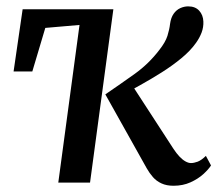

<svg xmlns="http://www.w3.org/2000/svg" viewBox="-20 -585 708 615"><path d="M268.4 0H166.7L234.7 -505.1L125.1 -495.6L83.5 -356H23.5L52.5 -555.3H343.1ZM535.8 10Q513.5 10 497.3 2.5Q481.1 -4.9 469.9 -17.7Q458.7 -30.4 450 -45.9L317.4 -282.7Q366.6 -316.3 411.8 -348.6Q456.9 -381 490.4 -425.1Q509.9 -449.8 516.4 -470.4Q522.8 -491 524.7 -508.3Q527.4 -528.4 536.1 -540.8Q544.8 -553.2 557.3 -558.9Q569.8 -564.6 582.7 -564.6Q605.5 -564.6 618 -550.8Q630.6 -537 631.4 -516.1Q632.2 -498.2 625.9 -481.1Q619.5 -464.1 608 -447.9Q590 -422.3 560.5 -398.1Q531 -374 498.2 -353.3Q465.4 -332.6 436.3 -316.4Q407.1 -300.2 389.4 -290.2L394.7 -325.2L536 -107.7Q545.2 -93.8 554.7 -83.7Q564.3 -73.5 573.9 -68.1Q583.5 -62.7 591.6 -62.7Q601.3 -62.7 613.1 -67.1Q624.9 -71.6 639.5 -85.7L655.9 -55.1Q647.9 -42.4 631.1 -27.1Q614.3 -11.9 590 -0.9Q565.8 10 535.8 10Z"/></svg>

Font: Merriweather 7pt Light
Style: Italic
Weight: 300
Italic angle: -7.8°
Designer: Eben Sorkin
Foundry: Eben Sorkin
Version: Version 2.200;gftools[0.9.31]